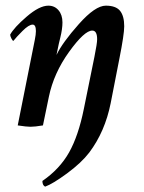

<svg xmlns="http://www.w3.org/2000/svg" viewBox="-20 -452 518 692"><path d="M378.9 -80.1Q358.4 22.5 301.8 97.7Q273.4 134.8 221.7 172.9Q169.9 210.9 142.6 220.7Q132.8 215.8 132.8 200.2Q195.3 157.2 229 97.2Q262.7 37.1 282.2 -59.6L320.3 -247.1Q330.1 -295.9 330.1 -310.5Q330.1 -341.8 312.5 -341.8Q284.2 -341.8 229 -265.1Q173.8 -188.5 156.2 -103.5Q156.2 -101.6 134.8 0Q105.5 4.9 89.8 4.9Q76.2 4.9 43.9 0L105.5 -308.6Q109.4 -328.1 109.4 -339.8Q109.4 -363.3 97.7 -363.3Q84 -363.3 61 -340.3Q38.1 -317.4 28.3 -304.7Q25.4 -304.7 21 -313.5Q16.6 -322.3 16.6 -327.1Q30.3 -352.5 76.2 -392.1Q122.1 -431.6 154.3 -431.6Q176.8 -431.6 190.9 -415Q205.1 -398.4 205.1 -371.1Q205.1 -347.7 197.3 -316.4Q193.4 -302.7 183.6 -253.9Q205.1 -298.8 264.2 -365.2Q323.2 -431.6 361.3 -431.6Q397.5 -431.6 412.6 -413.1Q427.7 -394.5 427.7 -357.4Q427.7 -328.1 410.2 -240.2Z"/></svg>

Font: Crimson
Style: SemiboldItalic
Weight: 600
Italic angle: -11°
Version: Version 0.8 ; ttfautohint (v1.00) -l 8 -r 50 -G 200 -x 14 -D